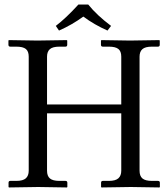

<svg xmlns="http://www.w3.org/2000/svg" viewBox="-20 -823 741 845"><path d="M513.7 -71.8V-324.2H187V-71.8Q187 -48.3 199.7 -37.6Q212.4 -26.9 241.7 -26.9H268.1Q276.4 -26.9 276.4 -18.6V0L274.4 2Q187.5 0 148.4 0L19.5 2L17.6 0V-18.6Q17.6 -26.9 25.4 -26.9H51.8Q81.1 -26.9 93.8 -38.3Q106.4 -49.8 106.4 -71.8V-573.7Q106.4 -597.2 93.8 -607.4Q81.1 -617.7 51.8 -617.7H25.4Q17.1 -617.7 17.1 -626V-644.5L19 -646.5Q106 -644.5 145 -644.5L273.9 -646.5L275.9 -644.5V-626Q275.9 -617.7 268.1 -617.7H241.7Q211.9 -617.7 199.5 -606.7Q187 -595.7 187 -573.7V-363.3H513.7V-573.7Q513.7 -597.2 501 -607.4Q488.3 -617.7 459 -617.7H432.6Q424.3 -617.7 424.3 -626V-644.5L426.3 -646.5Q513.2 -644.5 552.2 -644.5L681.2 -646.5L683.1 -644.5V-626Q683.1 -617.7 675.3 -617.7H648.9Q619.1 -617.7 606.7 -606.7Q594.2 -595.7 594.2 -573.7V-71.8Q594.2 -48.3 606.9 -37.6Q619.6 -26.9 648.9 -26.9H675.3Q683.6 -26.9 683.6 -18.6V0L681.6 2Q594.7 0 555.7 0L426.8 2L424.8 0V-18.6Q424.8 -26.9 432.6 -26.9H459Q488.3 -26.9 501 -38.3Q513.7 -49.8 513.7 -71.8ZM368.2 -803.2Q406.2 -755.9 468.8 -709L453.1 -688.5Q394.5 -714.4 346.7 -750Q296.4 -713.4 239.7 -688.5L225.6 -709Q270.5 -743.2 325.2 -803.2Z"/></svg>

Font: Libertinage
Style: l
Weight: 400
Designer: OSP
Foundry: OSP
Version: Version 1.0; 2008; OFL relea